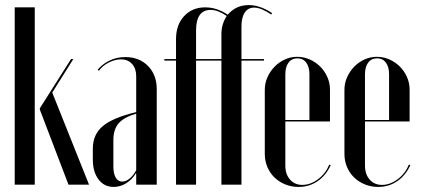

<svg xmlns="http://www.w3.org/2000/svg" viewBox="-20 -728 1660 757"><path d="M117 0H38V-699H117ZM186 -363 331 0H250L137 -296V-301L260 -495H269Z M346 -142Q346 -198 385.5 -231Q425 -264 517 -286V-428Q517 -458 500.5 -476Q484 -494 457 -494Q434 -494 409 -481.5Q384 -469 370 -449L365 -453Q382 -474 410.5 -488.5Q439 -503 474 -503Q529 -503 563.5 -468Q598 -433 598 -376V0H517V-44H515Q501 -20 477.5 -5.5Q454 9 428 9Q391 9 368.5 -20.5Q346 -50 346 -99ZM462 -12Q476 -12 491 -24Q506 -36 517 -57V-280Q469 -266 448 -242Q427 -218 427 -176V-72Q427 -44 436 -28Q445 -12 462 -12Z M853 0V-489H753V0H674V-489H628V-495H674V-574Q674 -630 706 -664.5Q738 -699 789 -699Q835 -699 878 -670Q910 -708 961 -708Q984 -708 1007.5 -699.5Q1031 -691 1053 -676L1049 -671Q1030 -684 1013 -691Q996 -698 982 -698Q958 -698 945 -678.5Q932 -659 932 -623V-495H1021V-489H932V0ZM753 -495H853V-594Q853 -633 874 -665Q839 -689 811 -689Q753 -689 753 -608Z M1024 -374Q1024 -400 1034.5 -423.5Q1045 -447 1062.5 -465Q1080 -483 1103 -493.5Q1126 -504 1152 -504Q1178 -504 1201.5 -493.5Q1225 -483 1242.5 -465.5Q1260 -448 1270.5 -424.5Q1281 -401 1281 -375V-249H1105V-75Q1105 -41 1123.5 -20Q1142 1 1172 1Q1204 1 1234 -21.5Q1264 -44 1278 -79L1284 -77Q1265 -36 1232 -13.5Q1199 9 1157 9Q1129 9 1104.5 -1Q1080 -11 1062 -28.5Q1044 -46 1034 -70Q1024 -94 1024 -121ZM1200 -255V-435Q1200 -464 1187.5 -481Q1175 -498 1153 -498Q1130 -498 1117.5 -481Q1105 -464 1105 -435V-255Z M1338 -374Q1338 -400 1348.5 -423.5Q1359 -447 1376.5 -465Q1394 -483 1417 -493.5Q1440 -504 1466 -504Q1492 -504 1515.5 -493.5Q1539 -483 1556.5 -465.5Q1574 -448 1584.5 -424.5Q1595 -401 1595 -375V-249H1419V-75Q1419 -41 1437.5 -20Q1456 1 1486 1Q1518 1 1548 -21.5Q1578 -44 1592 -79L1598 -77Q1579 -36 1546 -13.5Q1513 9 1471 9Q1443 9 1418.5 -1Q1394 -11 1376 -28.5Q1358 -46 1348 -70Q1338 -94 1338 -121ZM1514 -255V-435Q1514 -464 1501.5 -481Q1489 -498 1467 -498Q1444 -498 1431.5 -481Q1419 -464 1419 -435V-255Z"/></svg>

Font: Moniqa SemBd Narrow Display
Style: Regular
Weight: 600
Width: 4
Designer: Rajesh Rajput
Foundry: Rajesh Rajput
Version: Version 1.000